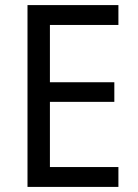

<svg xmlns="http://www.w3.org/2000/svg" viewBox="-20 -734 540 754"><path d="M445 0V-78H176V-334H429V-411H176V-636H445V-714H88V0Z"/></svg>

Font: Noto Sans Lao SemiCondensed
Style: Regular
Weight: 400
Width: 4
Designer: Monotype Design Team
Foundry: Monotype Imaging Inc.
Version: Version 2.003